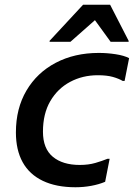

<svg xmlns="http://www.w3.org/2000/svg" viewBox="-20 -780 564 809"><path d="M47 -222Q47 -323 91.5 -398.5Q136 -474 215 -515.5Q294 -557 396 -557Q432 -557 467.5 -551.5Q503 -546 524 -535L505 -439H497Q480 -449 455 -456Q430 -463 392 -463Q328 -463 275.5 -435Q223 -407 192 -354Q161 -301 161 -225Q161 -154 202.5 -119.5Q244 -85 316 -85Q353 -85 382 -93.5Q411 -102 433 -111H442L423 -14Q397 -3 364.5 3Q332 9 298 9Q217 9 160.5 -18Q104 -45 75.5 -96.5Q47 -148 47 -222ZM189 -604V-608L330 -760H444L522 -608V-604H446L380 -695L277 -604Z"/></svg>

Font: Kufam Medium
Style: Italic
Weight: 500
Italic angle: -11°
Designer: Artur Schmal
Foundry: Original Type
Version: Version 1.301; ttfautohint (v1.8.3)